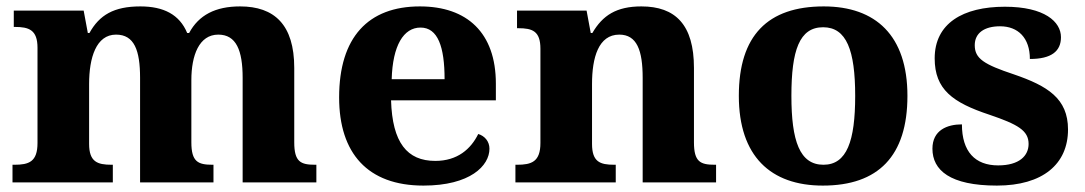

<svg xmlns="http://www.w3.org/2000/svg" viewBox="-20 -569 3384 599"><path d="M19 0H332V-55H328C284 -55 258 -64 258 -120V-307C258 -389 280 -461 342 -461C399 -461 417 -412 417 -326V0H646V-55H643C598 -55 577 -64 577 -125V-319C577 -396 601 -461 661 -461C717 -461 737 -412 737 -326V0H967V-55H963C918 -55 898 -64 898 -125V-357C898 -492 836 -549 729 -549C652 -549 600 -522 570 -466H564C540 -524 490 -549 418 -549C335 -549 290 -522 259 -466H254L241 -536H23V-485H26C70 -485 97 -476 97 -420V-123C97 -64 70 -55 25 -55H19Z M1301 10C1447 10 1507 -52 1507 -105C1507 -128 1492 -145 1472 -151C1449 -104 1407 -67 1338 -67C1250 -67 1204 -124 1200 -256H1527V-308C1527 -467 1437 -549 1290 -549C1129 -549 1038 -453 1038 -265C1038 -91 1127 10 1301 10ZM1367 -322H1202C1205 -427 1239 -483 1292 -483C1346 -483 1367 -423 1367 -322Z M1588 0H1901V-55H1896C1852 -55 1827 -64 1827 -120V-307C1827 -389 1847 -461 1912 -461C1967 -461 1985 -412 1985 -326V0H2214V-55H2210C2165 -55 2145 -64 2145 -125V-357C2145 -492 2087 -549 1981 -549C1903 -549 1860 -521 1828 -466H1823L1810 -536H1593V-481H1597C1641 -481 1666 -472 1666 -417V-123C1666 -64 1638 -55 1593 -55H1588Z M2547 10C2720 10 2811 -82 2811 -270C2811 -458 2712 -549 2550 -549C2375 -549 2285 -458 2285 -270C2285 -82 2384 10 2547 10ZM2549 -55C2475 -55 2449 -129 2449 -270C2449 -412 2474 -484 2548 -484C2621 -484 2648 -412 2648 -270C2648 -129 2622 -55 2549 -55Z M3090 10C3233 10 3312 -57 3312 -165C3312 -262 3248 -301 3143 -337C3050 -368 3021 -386 3021 -428C3021 -466 3051 -487 3100 -487C3156 -487 3193 -451 3193 -385C3260 -385 3290 -409 3290 -453C3290 -501 3239 -548 3115 -548C2984 -548 2896 -496 2896 -387C2896 -290 2952 -249 3067 -211C3155 -181 3189 -162 3189 -120C3189 -83 3160 -53 3094 -53C3022 -53 2981 -96 2981 -181C2935 -181 2889 -163 2889 -105C2889 -38 2944 10 3090 10Z"/></svg>

Font: Noto Serif Hentaigana Bold
Style: Regular
Weight: 700
Designer: Kazuhiro Yamada
Foundry: nipponia
Version: Version 1.000